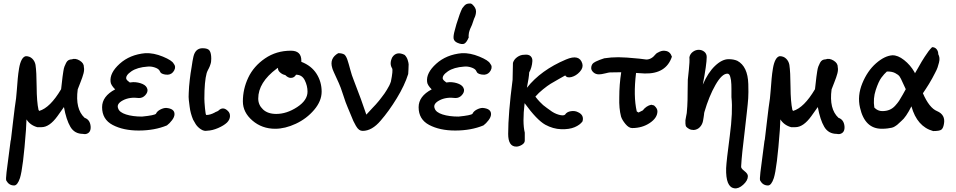

<svg xmlns="http://www.w3.org/2000/svg" viewBox="-20 -721 5411 1087"><path d="M60 329Q31 329 16 302Q12 297 17 254.5Q22 212 30 154Q38 96 40 77L42 69Q44 54 54 -33Q64 -120 71 -164Q73 -179 75.5 -213.5Q78 -248 80.5 -276Q83 -304 88 -334Q93 -364 102.5 -382Q112 -400 126 -403Q148 -403 162.5 -389Q177 -375 181 -354Q187 -314 187.5 -229.5Q188 -145 198 -99L202 -93Q264 -111 326 -216Q328 -229 330 -250.5Q332 -272 334 -285.5Q336 -299 338.5 -316.5Q341 -334 345 -344.5Q349 -355 354.5 -365.5Q360 -376 368 -380.5Q376 -385 386 -385Q407 -393 431.5 -378Q456 -363 455 -340Q458 -326 453 -306Q448 -286 435 -253.5Q422 -221 420 -215Q405 -104 459 -54Q489 -44 493 -7Q496 27 472 36Q462 40 450 37Q402 37 378.5 -3Q355 -43 342 -115L305 -63Q260 -1 215 -1H191Q151 -12 130 -45Q127 9 127 15Q111 230 93 287Q79 329 60 329Z M765 18Q678 18 618 -13.5Q558 -45 558 -114Q558 -176 632 -215Q607 -240 606 -258Q600 -308 657.5 -360Q715 -412 803 -420Q850 -422 902 -400.5Q954 -379 963 -361Q978 -344 966 -322Q954 -300 930 -298Q913 -298 902.5 -302Q892 -306 889 -310.5Q886 -315 882 -323Q875 -333 855 -339.5Q835 -346 816 -344Q757 -340 723.5 -317Q690 -294 695 -274Q699 -265 715 -254Q727 -256 734 -256Q763 -256 787 -245.5Q811 -235 815 -214Q817 -198 802.5 -182Q788 -166 767 -166Q714 -173 676 -153Q638 -133 649 -107Q656 -85 693.5 -73Q731 -61 784 -61Q855 -68 863 -77Q869 -91 887 -100.5Q905 -110 921 -110Q968 -106 968 -75Q968 -59 954 -40.5Q940 -22 925 -11Q855 18 765 18Z M1153 19Q1136 23 1117.5 11Q1099 -1 1088 -18L1073 -44Q1066 -61 1061 -79Q1056 -97 1053.5 -118Q1051 -139 1049 -154.5Q1047 -170 1048.5 -194.5Q1050 -219 1050.5 -231Q1051 -243 1054.5 -270.5Q1058 -298 1059 -305.5Q1060 -313 1065 -342.5Q1070 -372 1070 -375L1075 -400Q1086 -448 1127 -448Q1158 -448 1167 -433.5Q1176 -419 1176 -389Q1176 -380 1175 -372Q1174 -364 1171.5 -357Q1169 -350 1167.5 -345.5Q1166 -341 1162.5 -334.5Q1159 -328 1158 -326Q1152 -314 1150 -307Q1137 -260 1137 -162Q1137 -146 1140.5 -108Q1144 -70 1148 -70Q1170 -70 1196 -84Q1198 -86 1206 -89Q1214 -92 1217 -95Q1243 -120 1270 -93Q1283 -81 1282 -62Q1281 -43 1265 -27Q1247 -10 1214.5 4Q1182 18 1153 19Z M1538 8Q1463 8 1409 -38.5Q1355 -85 1355 -147Q1355 -217 1385.5 -281.5Q1416 -346 1480 -390Q1544 -434 1627 -434Q1686 -434 1686 -378V-371Q1743 -349 1772 -303.5Q1801 -258 1801 -202Q1801 -149 1758.5 -99Q1716 -49 1655 -20.5Q1594 8 1538 8ZM1544 -76Q1603 -76 1662 -114.5Q1721 -153 1721 -202Q1721 -235 1705.5 -266.5Q1690 -298 1656 -298Q1646 -280 1626 -280Q1611 -280 1595 -296Q1579 -299 1565.5 -311Q1552 -323 1554 -337L1546 -332Q1442 -254 1442 -163Q1442 -127 1469 -101.5Q1496 -76 1544 -76Z M2033 20Q2022 20 2013 13.5Q2004 7 1995 -8.5Q1986 -24 1980.5 -36Q1975 -48 1964.5 -74.5Q1954 -101 1948 -114Q1938 -136 1923 -183Q1908 -230 1898 -251Q1861 -330 1861 -336Q1844 -391 1895 -420Q1917 -420 1930 -412Q1940 -403 1947 -382Q1954 -361 1963 -327Q1972 -293 1982 -269Q2028 -151 2054 -72Q2058 -76 2071.5 -91Q2085 -106 2090 -111Q2095 -116 2107.5 -129.5Q2120 -143 2125.5 -150.5Q2131 -158 2141 -170.5Q2151 -183 2157 -192Q2163 -201 2170.5 -213Q2178 -225 2183.5 -236Q2189 -247 2193 -259Q2206 -323 2200 -334Q2183 -361 2201 -397Q2225 -433 2271 -410Q2283 -398 2288 -382Q2293 -366 2293.5 -357Q2294 -348 2292.5 -327.5Q2291 -307 2291 -302Q2271 -238 2226.5 -165Q2182 -92 2135 -38Q2086 20 2033 20Z M2557 18Q2470 18 2410 -13.5Q2350 -45 2350 -114Q2350 -176 2424 -215Q2399 -240 2398 -258Q2392 -308 2449.5 -360Q2507 -412 2595 -420Q2642 -422 2694 -400.5Q2746 -379 2755 -361Q2770 -344 2758 -322Q2746 -300 2722 -298Q2705 -298 2694.5 -302Q2684 -306 2681 -310.5Q2678 -315 2674 -323Q2667 -333 2647 -339.5Q2627 -346 2608 -344Q2549 -340 2515.5 -317Q2482 -294 2487 -274Q2491 -265 2507 -254Q2519 -256 2526 -256Q2555 -256 2579 -245.5Q2603 -235 2607 -214Q2609 -198 2594.5 -182Q2580 -166 2559 -166Q2506 -173 2468 -153Q2430 -133 2441 -107Q2448 -85 2485.5 -73Q2523 -61 2576 -61Q2647 -68 2655 -77Q2661 -91 2679 -100.5Q2697 -110 2713 -110Q2760 -106 2760 -75Q2760 -59 2746 -40.5Q2732 -22 2717 -11Q2647 18 2557 18ZM2548 -503Q2546 -519 2554.5 -549Q2563 -579 2564 -584Q2584 -649 2597 -674Q2609 -691 2618.5 -696.5Q2628 -702 2646 -701L2653 -697Q2675 -677 2675 -656.5Q2675 -636 2664 -615Q2653 -585 2652 -580Q2651 -577 2647 -569Q2643 -561 2642 -558Q2641 -555 2638 -547Q2635 -539 2635 -536Q2635 -533 2633.5 -524Q2632 -515 2634 -510Q2622 -481 2609 -474Q2596 -467 2569 -479Q2551 -487 2548 -503Z M2951 75Q2951 89 2934.5 99Q2918 109 2903 109Q2857 109 2857 37Q2857 -77 2882 -269L2884 -365Q2890 -385 2908.5 -398Q2927 -411 2948 -411Q2972 -414 2983.5 -403.5Q2995 -393 2994 -375Q2993 -357 2988 -340Q2983 -323 2976 -311Q2975 -284 2963 -224Q3042 -324 3184 -384Q3261 -417 3277 -360Q3283 -337 3262.5 -314.5Q3242 -292 3216 -285Q3190 -278 3180 -294Q3175 -291 3144.5 -274Q3114 -257 3097 -246.5Q3080 -236 3054.5 -215.5Q3029 -195 3011 -174Q3023 -158 3036 -144.5Q3049 -131 3055 -126Q3061 -121 3076.5 -109.5Q3092 -98 3094 -97Q3117 -79 3143.5 -71.5Q3170 -64 3179 -72Q3189 -88 3212 -91.5Q3235 -95 3252 -86Q3288 -70 3278 -34Q3264 -14 3233.5 -1Q3203 12 3157 10.5Q3111 9 3067 -15Q3019 -42 2950 -137Q2937 -26 2951 30Z M3327 -336Q3327 -348 3333 -357Q3339 -366 3353 -372.5Q3367 -379 3375 -382Q3383 -385 3401 -391Q3439 -397 3481 -397Q3519 -397 3599 -389L3639 -384Q3668 -384 3691 -413Q3697 -421 3714.5 -428.5Q3732 -436 3747 -433Q3774 -430 3784 -400Q3751 -302 3630 -305L3581 -308Q3565 -177 3585 -90L3595 -84L3619 -96Q3639 -122 3667 -128Q3668 -127 3675 -126Q3682 -125 3684 -123Q3702 -107 3702 -91Q3702 -54 3659 -25Q3616 4 3559 4Q3540 4 3521 -19Q3502 -42 3496 -61Q3484 -107 3486 -169Q3486 -243 3497 -312L3433 -311Q3428 -311 3406 -305.5Q3384 -300 3371 -300Q3352 -300 3339.5 -311.5Q3327 -323 3327 -336Z M4138 345Q4088 339 4091 231Q4093 189 4111.5 49.5Q4130 -90 4121 -171Q4121 -177 4121 -193Q4121 -209 4121 -218.5Q4121 -228 4120.5 -243Q4120 -258 4118.5 -267Q4117 -276 4114.5 -285.5Q4112 -295 4108 -299.5Q4104 -304 4098 -304Q4067 -304 4030.5 -240Q3994 -176 3968 -87Q3966 -80 3966 -74Q3965 -70 3963.5 -56.5Q3962 -43 3960 -36Q3956 -16 3942.5 -1.5Q3929 13 3908 15Q3892 15 3881.5 9Q3871 3 3866 -2.5Q3861 -8 3860.5 -21.5Q3860 -35 3860.5 -40.5Q3861 -46 3864.5 -62.5Q3868 -79 3868 -81L3871 -119Q3873 -150 3873 -203.5Q3873 -257 3874 -270Q3875 -281 3880 -326.5Q3885 -372 3883 -397Q3887 -416 3902.5 -427.5Q3918 -439 3936 -439Q3954 -439 3967.5 -428Q3981 -417 3981 -398Q3981 -358 3959 -242Q3988 -310 4028 -348Q4068 -386 4105 -386Q4133 -386 4154 -377Q4184 -361 4199.5 -328Q4215 -295 4216.5 -245Q4218 -195 4216 -165Q4214 -135 4208 -83Q4204 -42 4196 23Q4188 88 4183 135.5Q4178 183 4176 220Q4173 231 4194 247Q4215 263 4214 277Q4214 301 4187.5 325Q4161 349 4137 345Z M4328 329Q4299 329 4284 302Q4280 297 4285 254.5Q4290 212 4298 154Q4306 96 4308 77L4310 69Q4312 54 4322 -33Q4332 -120 4339 -164Q4341 -179 4343.5 -213.5Q4346 -248 4348.5 -276Q4351 -304 4356 -334Q4361 -364 4370.5 -382Q4380 -400 4394 -403Q4416 -403 4430.5 -389Q4445 -375 4449 -354Q4455 -314 4455.5 -229.5Q4456 -145 4466 -99L4470 -93Q4532 -111 4594 -216Q4596 -229 4598 -250.5Q4600 -272 4602 -285.5Q4604 -299 4606.5 -316.5Q4609 -334 4613 -344.5Q4617 -355 4622.5 -365.5Q4628 -376 4636 -380.5Q4644 -385 4654 -385Q4675 -393 4699.5 -378Q4724 -363 4723 -340Q4726 -326 4721 -306Q4716 -286 4703 -253.5Q4690 -221 4688 -215Q4673 -104 4727 -54Q4757 -44 4761 -7Q4764 27 4740 36Q4730 40 4718 37Q4670 37 4646.5 -3Q4623 -43 4610 -115L4573 -63Q4528 -1 4483 -1H4459Q4419 -12 4398 -45Q4395 9 4395 15Q4379 230 4361 287Q4347 329 4328 329Z M4849 -111Q4833 -179 4862 -249.5Q4891 -320 4939.5 -362.5Q4988 -405 5032 -408Q5063 -409 5098.5 -381Q5134 -353 5157 -313L5160 -306Q5164 -312 5178.5 -338Q5193 -364 5198.5 -373Q5204 -382 5215.5 -400Q5227 -418 5236.5 -430.5Q5246 -443 5257 -454Q5273 -454 5282.5 -442.5Q5292 -431 5292 -414Q5297 -405 5298.5 -393.5Q5300 -382 5296 -366.5Q5292 -351 5288 -339Q5284 -327 5273.5 -307.5Q5263 -288 5258 -278Q5253 -268 5239.5 -246Q5226 -224 5222 -218.5Q5218 -213 5205 -193Q5241 -110 5285 -92Q5334 -71 5324 -19Q5320 5 5309.5 13Q5299 21 5263 21Q5172 -4 5140 -119Q5109 -57 5083 -36Q5079 -33 5071 -25Q5063 -17 5059 -14Q5055 -11 5046.5 -5.5Q5038 0 5029 2Q5020 4 5005.5 6Q4991 8 4972 8Q4876 8 4849 -111ZM4930 -112Q4949 -92 4975 -92Q4998 -92 5016 -99.5Q5034 -107 5048 -122.5Q5062 -138 5070 -150Q5078 -162 5090.5 -184.5Q5103 -207 5108 -216Q5102 -227 5091 -252.5Q5080 -278 5073 -288Q5066 -298 5047.5 -307.5Q5029 -317 5001 -316Q4986 -303 4970 -281.5Q4954 -260 4938 -211.5Q4922 -163 4930 -112Z"/></svg>

Font: Excalifont
Style: Regular
Weight: 400
Designer: Your Own Font Foundry (Virgil); Ján Filípek / DizajnDesign (Excalifont, modifications)
Foundry: Your Own Font Foundry (Virgil); Ján Filípek / DizajnDesign (Excalifont, modifications)
Version: Version 1.000;Glyphs 3.2 (3227)